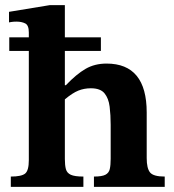

<svg xmlns="http://www.w3.org/2000/svg" viewBox="-20 -726 677 746"><path d="M304 0H22V-40Q63 -40 77.5 -51.5Q92 -63 92 -104V-528H16V-581H92V-600Q92 -628 78 -635Q64 -642 44 -642Q32 -642 23.5 -640.5Q15 -639 15 -639V-680L173 -706H232V-581H372V-528H232V-395H236Q277 -438 312.5 -458.5Q348 -479 394 -479Q550 -479 550 -289V-112Q550 -72 563 -56Q576 -40 620 -40V0H345V-40Q376 -40 389.5 -47Q403 -54 406.5 -69Q410 -84 410 -109V-241Q410 -279 406 -311.5Q402 -344 386 -363.5Q370 -383 333 -383Q307 -383 284.5 -374Q262 -365 232 -340V-108Q232 -84 236 -69Q240 -54 255 -47Q270 -40 304 -40Z"/></svg>

Font: STIX Two Text
Style: Bold
Weight: 700
Designer: Ross Mills, John Hudson & Paul Hanslow, Tiro Typeworks Ltd; with prior portions MicroPress Inc., and Coen Hoffman.
Foundry: Tiro Typeworks Ltd
Version: Version 2.13 b171